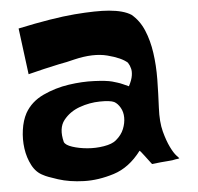

<svg xmlns="http://www.w3.org/2000/svg" viewBox="-20 -637 368 357"><path d="M14.6 -584Q78.1 -603.5 118.7 -610.4Q159.2 -617.2 182.6 -617.2Q210 -617.2 224.6 -609.4Q240.2 -598.6 250 -580.1Q259.8 -561.5 265.1 -538.6Q270.5 -515.6 272.5 -489.3Q274.4 -462.9 275.4 -436.5Q276.4 -410.2 282.7 -392.6Q289.1 -375 295.9 -363.8Q302.7 -352.5 308.1 -347.7Q313.5 -342.8 313.5 -342.8Q312.5 -341.8 306.6 -340.8Q301.8 -338.9 291.5 -337.4Q281.2 -335.9 262.7 -332Q253.9 -341.8 249 -347.2Q244.1 -352.5 242.2 -354.5Q239.3 -357.4 239.3 -356.4Q219.7 -325.2 191.4 -313.5Q163.1 -301.8 136.2 -300.3Q109.4 -298.8 87.9 -303.7Q66.4 -308.6 60.5 -311.5Q46.9 -316.4 38.1 -330.1Q29.3 -343.8 25.4 -360.8Q21.5 -377.9 22.5 -395.5Q23.4 -413.1 29.3 -426.8Q39.1 -448.2 61 -460.9Q83 -473.6 107.9 -479.5Q132.8 -485.4 155.3 -486.3Q177.7 -487.3 188.5 -485.4Q193.4 -484.4 198.2 -483.4Q203.1 -482.4 208.5 -480.5Q213.9 -478.5 219.7 -476.6Q224.6 -488.3 225.1 -496.6Q225.6 -504.9 223.6 -509.8Q221.7 -515.6 217.8 -520.5Q206.1 -529.3 179.7 -533.7Q153.3 -538.1 118.2 -526.4Q104.5 -521.5 89.8 -517.6Q77.1 -513.7 62 -508.8Q46.9 -503.9 33.2 -499ZM98.6 -373Q101.6 -367.2 114.3 -364.3Q127 -361.3 142.6 -361.3Q158.2 -361.3 173.3 -365.2Q188.5 -369.1 195.3 -376Q205.1 -385.7 208.5 -397Q211.9 -408.2 210.9 -418.5Q210 -428.7 204.6 -436.5Q199.2 -444.3 192.4 -447.3Q184.6 -450.2 165.5 -448.2Q146.5 -446.3 128.4 -438Q110.4 -429.7 100.1 -414.1Q89.8 -398.4 98.6 -373Z"/></svg>

Font: Irish Growler
Style: Regular
Weight: 400
Designer: Squid
Foundry: Font Diner, Inc DBA Sideshow
Version: Version 1.000